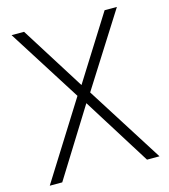

<svg xmlns="http://www.w3.org/2000/svg" viewBox="-111 -833 811 921"><g transform="rotate(-15 294.5 -372.5)"><path d="M22 0H84L294 -337L505 0H567L325 -382L555 -745H494L294 -427L94 -745H32L262 -382Z"/></g></svg>

Font: Mluvka ExtraLight
Style: Regular
Weight: 200
Designer: Modified by Jiří Krblich, Original typeface by Gumpita Rahayu
Foundry: Gumpita Rahayu & Jiří Krblich
Version: Version 2.000;Glyphs 3.1.1 (3134)